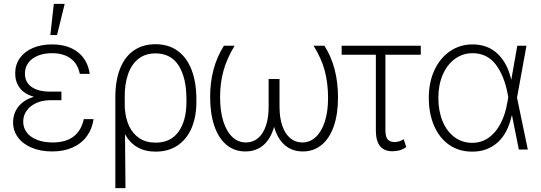

<svg xmlns="http://www.w3.org/2000/svg" viewBox="-20 -764 2763 981"><path d="M153.3 -269.5Q104 -283.7 80.8 -314.9Q57.6 -346.2 57.6 -388.7Q57.6 -433.6 81.3 -467Q105 -500.5 147.7 -518.8Q190.4 -537.1 246.1 -537.1Q326.2 -537.1 377 -498Q427.7 -459 438.5 -386.7H387.7Q377.4 -438.5 340.8 -465.3Q304.2 -492.2 246.1 -492.2Q204.1 -492.2 172.9 -479.2Q141.6 -466.3 124.5 -442.6Q107.4 -418.9 107.4 -387.7Q107.4 -344.2 140.9 -320.1Q174.3 -295.9 236.3 -295.9H293.9V-252H236.3Q197.8 -252 166.3 -238Q134.8 -224.1 116.7 -199.2Q98.6 -174.3 98.6 -142.6Q98.6 -110.8 116.9 -86.9Q135.3 -63 169.2 -49.6Q203.1 -36.1 249 -36.1Q381.8 -36.1 408.2 -155.3H458Q451.2 -106 424.1 -68.6Q397 -31.2 351.8 -10.7Q306.6 9.8 247.1 9.8Q188 9.8 142.6 -9Q97.2 -27.8 72 -61.8Q46.9 -95.7 46.9 -138.7Q46.9 -184.1 73.7 -218.8Q100.6 -253.4 153.3 -269.5ZM254.9 -744.1H310.5L271.5 -585H237.3Z M774.4 -538.1Q841.3 -538.1 888.2 -503.9Q935.1 -469.7 959.2 -406.2Q983.4 -342.8 983.4 -255.9V-243.2Q983.4 -167.5 959 -110.1Q934.6 -52.7 887.7 -21Q840.8 10.7 775.4 10.7Q668 10.7 618.7 -78.1L621.1 197.3H569.3V-266.6Q569.3 -353 593.8 -414.1Q618.2 -475.1 664.3 -506.6Q710.4 -538.1 774.4 -538.1ZM617.7 -207.5 618.2 -208Q621.6 -159.2 639.6 -120.1Q657.7 -81.1 691.7 -58.1Q725.6 -35.2 774.4 -35.2Q853 -35.2 892.8 -91.8Q932.6 -148.4 932.6 -243.2V-255.9Q932.6 -366.2 893.1 -428.7Q853.5 -491.2 774.4 -491.2Q721.7 -491.2 686.3 -462.6Q650.9 -434.1 633.8 -383.5Q616.7 -333 617.2 -267.6Z M1104.5 -267.6Q1104.5 -196.8 1120.8 -144.5Q1137.2 -92.3 1167 -64.2Q1196.8 -36.1 1236.3 -36.1Q1272 -36.1 1298.1 -57.9Q1324.2 -79.6 1338.4 -120.6Q1352.5 -161.6 1352.5 -217.8V-360.4H1408.2V-217.8Q1408.2 -161.6 1422.6 -120.6Q1437 -79.6 1463.1 -57.9Q1489.3 -36.1 1524.4 -36.1Q1563.5 -36.1 1593.3 -63.7Q1623 -91.3 1639.6 -142.6Q1656.2 -193.8 1656.2 -263.7Q1656.2 -337.9 1639.6 -401.4Q1623 -464.8 1582 -530.3H1637.7Q1707 -421.4 1707 -265.6Q1707 -180.7 1685.3 -118.7Q1663.6 -56.6 1623 -23.4Q1582.5 9.8 1527.3 9.8Q1472.7 9.8 1435.3 -22.5Q1397.9 -54.7 1380.4 -116.2Q1363.3 -54.7 1325.9 -22.5Q1288.6 9.8 1233.4 9.8Q1177.7 9.8 1137.2 -23.9Q1096.7 -57.6 1075.2 -120.6Q1053.7 -183.6 1053.7 -269.5Q1053.7 -418.9 1124 -530.3H1178.7Q1138.7 -464.4 1121.6 -401.6Q1104.5 -338.9 1104.5 -267.6Z M2129.9 -484.4H1949.2V-101.6Q1949.2 -64 1961.2 -51Q1973.1 -38.1 1996.1 -38.1Q2007.8 -38.1 2020.3 -42.2Q2032.7 -46.4 2043 -52.7L2055.7 -12.7Q2038.6 -0.5 2021 4.2Q2003.4 8.8 1984.4 8.8Q1942.9 8.8 1921.6 -17.6Q1900.4 -43.9 1900.4 -98.6V-484.4H1725.6V-530.3H2129.9Z M2170.9 -264.6Q2170.9 -343.3 2199.5 -405.3Q2228 -467.3 2279.1 -502.2Q2330.1 -537.1 2394.5 -537.1Q2471.7 -537.1 2522.2 -489.5Q2572.8 -441.9 2592.3 -356L2623 -530.3H2669.9L2621.6 -265.1L2676.8 0H2630.9L2596.2 -173.8H2594.7Q2573.7 -80.1 2520.3 -34.2Q2466.8 11.7 2391.6 10.7Q2325.2 10.7 2275.1 -23.9Q2225.1 -58.6 2198 -121.1Q2170.9 -183.6 2170.9 -264.6ZM2392.6 -34.2Q2439.5 -34.2 2476.6 -60.3Q2513.7 -86.4 2538.3 -134Q2563 -181.6 2573.2 -246.1L2577.1 -268.1L2574.2 -282.2Q2557.1 -376 2513.2 -434.1Q2469.2 -492.2 2394.5 -492.2Q2343.8 -492.2 2304 -462.9Q2264.2 -433.6 2241.9 -381.6Q2219.7 -329.6 2219.7 -263.7Q2219.7 -197.3 2241.2 -145Q2262.7 -92.8 2302 -63.5Q2341.3 -34.2 2392.6 -34.2Z"/></svg>

Font: Pretendard ExtraLight
Style: Regular
Weight: 200
Designer: Base glyphs from Inter by Rasmus Andersson; Hangeul glyphs from Noto Sans CJK(Source Han Sans) by Jang Soo-young and Kan
Foundry: Kil Hyung-jin
Version: Version 1.309